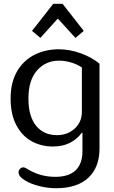

<svg xmlns="http://www.w3.org/2000/svg" viewBox="-20 -760 602 1013"><path d="M285 -662 193 -560 149 -597 261 -740H310L422 -597L378 -560ZM114 193Q78 172 78 150Q78 138 85.5 130.5Q93 123 103 123Q109 123 116.5 127Q124 131 127 133Q192 173 272 173Q343 173 379 138.5Q415 104 415 38V-59H411Q387 -26 349 -6.5Q311 13 259 13Q198 13 147.5 -14.5Q97 -42 66.5 -99Q36 -156 36 -240Q36 -325 70 -383.5Q104 -442 162 -471Q220 -500 290 -500Q347 -500 405.5 -479Q464 -458 505 -424V24Q505 123 446 178Q387 233 276 233Q232 233 188 222Q144 211 114 193ZM412 -171V-404Q387 -421 355 -430.5Q323 -440 291 -440Q221 -440 175.5 -388.5Q130 -337 130 -240Q130 -147 170 -97Q210 -47 281 -47Q336 -47 374 -81.5Q412 -116 412 -171Z"/></svg>

Font: Maitree Medium
Style: Regular
Weight: 500
Designer: CadsonDemak Team
Foundry: CadsonDemak
Version: Version 1.010